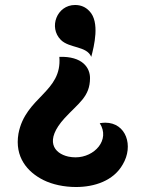

<svg xmlns="http://www.w3.org/2000/svg" viewBox="-20 -557 590 770"><path d="M380 -63C423 4 359 74 283 74C273 74 264 73 254 71C196 58 157 7 239 -83C295 -144 341 -169 341 -244C341 -285 311 -332 218 -329C230 -187 82 -169 54 -21C38 73 90 133 154 165C190 183 237 193 285 193C359 193 435 168 472 103C517 28 486 -65 402 -65C395 -65 388 -64 380 -63ZM281 -537C208 -537 174 -447 224 -397C258 -363 328 -373 346 -329C357 -371 382 -469 338 -513C323 -529 304 -537 281 -537Z"/></svg>

Font: Mesarto
Style: Regular
Weight: 700
Designer: Mohamed Gaber
Foundry: Kief Type Foundry
Version: Version 2.020